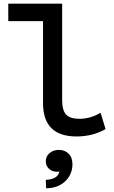

<svg xmlns="http://www.w3.org/2000/svg" viewBox="-20 -730 620 1044"><path d="M396 12Q214 12 214 -169V-615H25V-710H318V-185Q318 -130 339.5 -107Q361 -84 412 -84Q472 -84 527 -117L554 -28Q484 12 396 12ZM231 294 229 248Q263 246 280.5 235Q298 224 303 202Q298 204 291 204Q263 204 246 187.5Q229 171 229 147Q229 120 249.5 102.5Q270 85 300 85Q332 85 353 105.5Q374 126 374 164Q374 198 357.5 227Q341 256 309.5 274.5Q278 293 231 294Z"/></svg>

Font: Sometype Mono SemiBold
Style: Regular
Weight: 600
Designer: Ryoichi Tsunekawa
Foundry: Dharma Type
Version: Version 1.001